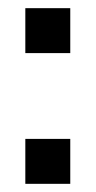

<svg xmlns="http://www.w3.org/2000/svg" viewBox="-20 -510 235 470"><path d="M152 -170V-60H42V-170ZM152 -490V-380H42V-490Z"/></svg>

Font: BM HANNA
Style: Regular
Weight: 400
Designer: BONGJIN KIM, JAEHYUN KEUM, MINJUNG KIM, JUHEE TAE
Foundry: WOOWA BROTHERS Corporation.
Version: Version 1.000